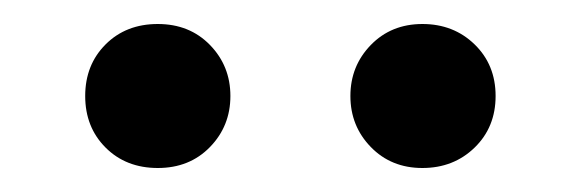

<svg xmlns="http://www.w3.org/2000/svg" viewBox="-20 -799 484 160"><path d="M155 -761.5Q172 -744 172 -719Q172 -694 155 -676.5Q138 -659 111.5 -659Q85 -659 68 -676Q51 -693 51 -719Q51 -745 68 -762Q85 -779 111.5 -779Q138 -779 155 -761.5ZM375.5 -762Q393 -745 393 -719Q393 -693 375.5 -676Q358 -659 332 -659Q306 -659 289 -676.5Q272 -694 272 -719Q272 -744 289 -761.5Q306 -779 332 -779Q358 -779 375.5 -762Z"/></svg>

Font: Hind Guntur Medium
Style: Regular
Weight: 500
Designer: Manushi Parikh, Hitesh Malaviya
Foundry: Indian Type Foundry
Version: Version 1.000;PS 1.0;hotconv 1.0.86;makeotf.lib2.5.63406; tt